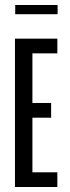

<svg xmlns="http://www.w3.org/2000/svg" viewBox="-20 -750 280 770"><path d="M40 0V-595H210V-536H110V-337H185V-278H110V-59H210V0ZM41 -730H211V-693H41Z"/></svg>

Font: Exetegue
Style: Regular
Weight: 400
Designer: Fábio Duarte Martins
Foundry: Fábio Duarte Martins
Version: Version 0.001